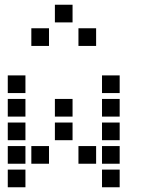

<svg xmlns="http://www.w3.org/2000/svg" viewBox="-20 -808 640 815"><path d="M214 -788Q213 -788 213 -788Q213 -788 213 -787V-714Q213 -713 213 -713Q213 -713 214 -713H287Q288 -713 288 -713Q288 -713 288 -714V-787Q288 -788 288 -788Q288 -788 287 -788ZM114 -688Q113 -688 113 -688Q113 -688 113 -687V-614Q113 -613 113 -613Q113 -613 114 -613H187Q188 -613 188 -613Q188 -613 188 -614V-687Q188 -688 188 -688Q188 -688 187 -688ZM314 -688Q313 -688 313 -688Q313 -688 313 -687V-614Q313 -613 313 -613Q313 -613 314 -613H387Q388 -613 388 -613Q388 -613 388 -614V-687Q388 -688 388 -688Q388 -688 387 -688ZM14 -488Q13 -488 13 -488Q13 -488 13 -487V-414Q13 -413 13 -413Q13 -413 14 -413H87Q88 -413 88 -413Q88 -413 88 -414V-487Q88 -488 88 -488Q88 -488 87 -488ZM414 -488Q413 -488 413 -488Q413 -488 413 -487V-414Q413 -413 413 -413Q413 -413 414 -413H487Q488 -413 488 -413Q488 -413 488 -414V-487Q488 -488 488 -488Q488 -488 487 -488ZM14 -388Q13 -388 13 -388Q13 -388 13 -387V-314Q13 -313 13 -313Q13 -313 14 -313H87Q88 -313 88 -313Q88 -313 88 -314V-387Q88 -388 88 -388Q88 -388 87 -388ZM214 -388Q213 -388 213 -388Q213 -388 213 -387V-314Q213 -313 213 -313Q213 -313 214 -313H287Q288 -313 288 -313Q288 -313 288 -314V-387Q288 -388 288 -388Q288 -388 287 -388ZM414 -388Q413 -388 413 -388Q413 -388 413 -387V-314Q413 -313 413 -313Q413 -313 414 -313H487Q488 -313 488 -313Q488 -313 488 -314V-387Q488 -388 488 -388Q488 -388 487 -388ZM14 -288Q13 -288 13 -288Q13 -288 13 -287V-214Q13 -213 13 -213Q13 -213 14 -213H87Q88 -213 88 -213Q88 -213 88 -214V-287Q88 -288 88 -288Q88 -288 87 -288ZM214 -288Q213 -288 213 -288Q213 -288 213 -287V-214Q213 -213 213 -213Q213 -213 214 -213H287Q288 -213 288 -213Q288 -213 288 -214V-287Q288 -288 288 -288Q288 -288 287 -288ZM414 -288Q413 -288 413 -288Q413 -288 413 -287V-214Q413 -213 413 -213Q413 -213 414 -213H487Q488 -213 488 -213Q488 -213 488 -214V-287Q488 -288 488 -288Q488 -288 487 -288ZM14 -188Q13 -188 13 -188Q13 -188 13 -187V-114Q13 -113 13 -113Q13 -113 14 -113H87Q88 -113 88 -113Q88 -113 88 -114V-187Q88 -188 88 -188Q88 -188 87 -188ZM114 -188Q113 -188 113 -188Q113 -188 113 -187V-114Q113 -113 113 -113Q113 -113 114 -113H187Q188 -113 188 -113Q188 -113 188 -114V-187Q188 -188 188 -188Q188 -188 187 -188ZM314 -188Q313 -188 313 -188Q313 -188 313 -187V-114Q313 -113 313 -113Q313 -113 314 -113H387Q388 -113 388 -113Q388 -113 388 -114V-187Q388 -188 388 -188Q388 -188 387 -188ZM414 -188Q413 -188 413 -188Q413 -188 413 -187V-114Q413 -113 413 -113Q413 -113 414 -113H487Q488 -113 488 -113Q488 -113 488 -114V-187Q488 -188 488 -188Q488 -188 487 -188ZM14 -88Q13 -88 13 -88Q13 -88 13 -87V-14Q13 -13 13 -13Q13 -13 14 -13H87Q88 -13 88 -13Q88 -13 88 -14V-87Q88 -88 88 -88Q88 -88 87 -88ZM414 -88Q413 -88 413 -88Q413 -88 413 -87V-14Q413 -13 413 -13Q413 -13 414 -13H487Q488 -13 488 -13Q488 -13 488 -14V-87Q488 -88 488 -88Q488 -88 487 -88Z"/></svg>

Font: Doto
Style: Bold
Weight: 700
Monospace: yes
Version: Version 1.000